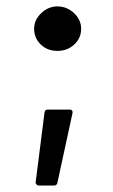

<svg xmlns="http://www.w3.org/2000/svg" viewBox="-20 -493 352 596"><path d="M85.9 -403.8Q85.9 -431.2 107.9 -452.1Q129.9 -473.1 158.2 -473.1Q187.5 -473.1 209.7 -452.4Q231.9 -431.6 231.9 -403.8Q231.9 -374.5 210.4 -354.7Q189 -335 158.2 -335Q127.4 -335 106.7 -354.7Q85.9 -374.5 85.9 -403.8ZM147 83H101.1Q96.2 83 93 79.3Q89.8 75.7 90.8 71.8L118.2 -144Q119.6 -152.8 127.9 -152.8H195.8Q206.5 -152.8 205.1 -142.1L158.2 74.2Q156.7 83 147 83Z"/></svg>

Font: Gruenseis Font Medium
Style: Regular
Weight: 500
Designer: Jeremy Tribby
Foundry: Tribby Type
Version: Version 1.408;Glyphs 3.1.2 (3151)